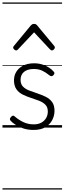

<svg xmlns="http://www.w3.org/2000/svg" viewBox="-20 -1030 521 1550"><path d="M251 19Q204 19 167.5 6.5Q131 -6 105 -23Q79 -40 66 -55Q59 -63 60 -70.5Q61 -78 70 -87Q78 -96 85 -96.5Q92 -97 100 -89Q131 -62 169 -44Q207 -26 253 -26Q288 -26 313 -39.5Q338 -53 352 -76.5Q366 -100 366 -130Q366 -165 346 -185Q326 -205 295 -217Q264 -229 229.5 -240Q195 -251 163.5 -266.5Q132 -282 112.5 -309.5Q93 -337 93 -382Q93 -421 112.5 -452Q132 -483 168.5 -501Q205 -519 255 -519Q292 -519 323 -509Q354 -499 377 -483.5Q400 -468 414 -451Q421 -444 419 -436.5Q417 -429 410 -422Q403 -415 395 -415Q387 -415 379 -422Q348 -447 319.5 -460Q291 -473 253 -473Q201 -473 173.5 -449.5Q146 -426 146 -386Q146 -351 165.5 -331Q185 -311 216.5 -299Q248 -287 283 -275.5Q318 -264 349.5 -248.5Q381 -233 400.5 -206.5Q420 -180 420 -135Q420 -97 402 -61.5Q384 -26 347 -3.5Q310 19 251 19ZM110 -623Q102 -623 94 -631Q86 -639 86 -647Q86 -649 87.5 -652Q89 -655 92 -659L229 -825Q235 -831 240.5 -834Q246 -837 255 -837Q264 -837 269.5 -834Q275 -831 280 -825L418 -659Q421 -655 422 -652Q423 -649 423 -647Q423 -639 415 -631Q407 -623 400 -623Q395 -623 391 -625.5Q387 -628 383 -632L255 -769L126 -632Q123 -628 119 -625.5Q115 -623 110 -623ZM0 490H481V500H0ZM0 -20H481V0H0ZM0 -505H481V-500H0ZM0 -1010H481V-1000H0Z"/></svg>

Font: Playwrite NG Modern Guides
Style: Regular
Weight: 400
Designer: Veronika Burian, José Scaglione
Foundry: TypeTogether
Version: Version 1.003